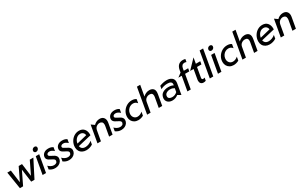

<svg xmlns="http://www.w3.org/2000/svg" viewBox="333 -2755 7503 4787"><g transform="rotate(-30 4084.5 -362.0)"><path d="M38 -492 116 1H208L390 -375L441 1H536L788 -492H685L509 -128L462 -493H366L189 -127L140 -492Z M956 -492H857L770 0H869ZM865 -645Q864 -641 864 -633Q864 -610 880 -595Q896 -580 920 -580Q954 -580 978 -603Q1002 -626 1002 -659Q1002 -684 986 -698Q970 -712 944 -712Q920 -712 895.5 -696Q871 -680 865 -645Z M1142 -69Q1099 -69 1058 -90Q1017 -111 986 -144L969 -45Q1006 -19 1043.5 -4.5Q1081 10 1132 10Q1190 10 1236.5 -13Q1283 -36 1309 -76Q1335 -116 1335 -163Q1335 -198 1317 -223Q1299 -248 1274 -264Q1249 -280 1209 -299Q1167 -319 1148 -333.5Q1129 -348 1129 -369Q1129 -391 1150.5 -407.5Q1172 -424 1207 -424Q1242 -424 1272.5 -408Q1303 -392 1336 -363L1354 -463Q1303 -503 1220 -503Q1145 -503 1096 -468.5Q1047 -434 1036 -376Q1034 -360 1034 -353Q1034 -321 1050.5 -298.5Q1067 -276 1089.5 -262Q1112 -248 1150 -229Q1196 -207 1218 -190Q1240 -173 1240 -146Q1240 -139 1239 -135Q1232 -98 1203 -83.5Q1174 -69 1142 -69Z M1542 -69Q1499 -69 1458 -90Q1417 -111 1386 -144L1369 -45Q1406 -19 1443.5 -4.5Q1481 10 1532 10Q1590 10 1636.5 -13Q1683 -36 1709 -76Q1735 -116 1735 -163Q1735 -198 1717 -223Q1699 -248 1674 -264Q1649 -280 1609 -299Q1567 -319 1548 -333.5Q1529 -348 1529 -369Q1529 -391 1550.5 -407.5Q1572 -424 1607 -424Q1642 -424 1672.5 -408Q1703 -392 1736 -363L1754 -463Q1703 -503 1620 -503Q1545 -503 1496 -468.5Q1447 -434 1436 -376Q1434 -360 1434 -353Q1434 -321 1450.5 -298.5Q1467 -276 1489.5 -262Q1512 -248 1550 -229Q1596 -207 1618 -190Q1640 -173 1640 -146Q1640 -139 1639 -135Q1632 -98 1603 -83.5Q1574 -69 1542 -69Z M2046 -69Q1988 -69 1954.5 -96.5Q1921 -124 1911 -171L2299 -262Q2300 -271 2300 -289Q2300 -383 2249.5 -443.5Q2199 -504 2103 -504Q2033 -504 1972.5 -470Q1912 -436 1871 -376.5Q1830 -317 1817 -244Q1813 -221 1813 -194Q1813 -133 1839.5 -86.5Q1866 -40 1915 -14Q1964 12 2028 12Q2079 12 2128 -3Q2177 -18 2215 -44L2232 -142Q2188 -105 2139 -87Q2090 -69 2046 -69ZM2088 -422Q2140 -422 2171.5 -393Q2203 -364 2208 -317L1917 -245L1915 -252Q1923 -296 1946.5 -335Q1970 -374 2006.5 -398Q2043 -422 2088 -422Z M2844 -355Q2844 -421 2806.5 -462Q2769 -503 2698 -503Q2602 -503 2527 -428L2437 -492L2350 0H2450L2500 -282Q2512 -351 2555.5 -383Q2599 -415 2647 -415Q2686 -415 2712 -392Q2738 -369 2738 -319Q2738 -302 2735 -282L2685 0H2785L2840 -312Q2844 -332 2844 -355Z M3046 -69Q3003 -69 2962 -90Q2921 -111 2890 -144L2873 -45Q2910 -19 2947.5 -4.5Q2985 10 3036 10Q3094 10 3140.5 -13Q3187 -36 3213 -76Q3239 -116 3239 -163Q3239 -198 3221 -223Q3203 -248 3178 -264Q3153 -280 3113 -299Q3071 -319 3052 -333.5Q3033 -348 3033 -369Q3033 -391 3054.5 -407.5Q3076 -424 3111 -424Q3146 -424 3176.5 -408Q3207 -392 3240 -363L3258 -463Q3207 -503 3124 -503Q3049 -503 3000 -468.5Q2951 -434 2940 -376Q2938 -360 2938 -353Q2938 -321 2954.5 -298.5Q2971 -276 2993.5 -262Q3016 -248 3054 -229Q3100 -207 3122 -190Q3144 -173 3144 -146Q3144 -139 3143 -135Q3136 -98 3107 -83.5Q3078 -69 3046 -69Z M3623 -502Q3548 -502 3483.5 -467.5Q3419 -433 3376 -374Q3333 -315 3321 -245Q3317 -224 3317 -197Q3317 -137 3343 -90Q3369 -43 3416.5 -16.5Q3464 10 3526 10Q3601 10 3676 -30L3695 -135Q3627 -75 3552 -75Q3493 -75 3456 -115.5Q3419 -156 3419 -217Q3419 -234 3422 -250Q3430 -298 3457.5 -336.5Q3485 -375 3525 -396.5Q3565 -418 3610 -418Q3684 -418 3729 -358L3748 -466Q3726 -484 3693 -493Q3660 -502 3623 -502Z M4274 -364Q4274 -434 4234.5 -468.5Q4195 -503 4129 -503Q4076 -503 4029.5 -481.5Q3983 -460 3948 -425L4002 -732H3908L3779 0H3879L3929 -282Q3940 -342 3983.5 -374.5Q4027 -407 4081 -407Q4168 -407 4168 -321Q4168 -301 4164 -282L4114 0H4214L4269 -312Q4274 -344 4274 -364Z M4543 -65Q4494 -65 4463.5 -85.5Q4433 -106 4433 -145Q4433 -202 4479.5 -231.5Q4526 -261 4584 -261Q4624 -261 4652.5 -252Q4681 -243 4707 -227L4689 -125Q4627 -65 4543 -65ZM4823 -346Q4823 -422 4768.5 -462Q4714 -502 4625 -502Q4532 -502 4423 -460L4408 -372Q4497 -419 4599 -419Q4725 -419 4725 -338Q4725 -332 4723 -318L4720 -300Q4669 -332 4577 -332Q4488 -332 4420 -293.5Q4352 -255 4337 -169Q4334 -153 4334 -136Q4334 -90 4357.5 -57Q4381 -24 4419.5 -6.5Q4458 11 4503 11Q4553 11 4594 -4Q4635 -19 4674 -50L4766 2L4820 -309Q4823 -329 4823 -346Z M5230 -736Q5069 -736 5037 -556L5026 -493L4915 -409H5011L4939 0H5036L5108 -409H5229L5244 -491H5118L5128 -552Q5146 -657 5231 -657Q5257 -657 5285 -646L5299 -725Q5271 -736 5230 -736Z M5300 -95Q5300 -47 5326.5 -18Q5353 11 5404 11Q5442 11 5469 -3L5483 -85Q5460 -74 5437 -74Q5401 -74 5401 -112Q5401 -123 5402 -128L5451 -408H5578L5593 -492H5466L5495 -659L5253 -408H5352L5303 -128Q5300 -112 5300 -95Z M5813 -732H5713L5584 0H5684Z M6005 -492H5906L5819 0H5918ZM5914 -645Q5913 -641 5913 -633Q5913 -610 5929 -595Q5945 -580 5969 -580Q6003 -580 6027 -603Q6051 -626 6051 -659Q6051 -684 6035 -698Q6019 -712 5993 -712Q5969 -712 5944.5 -696Q5920 -680 5914 -645Z M6368 -502Q6293 -502 6228.5 -467.5Q6164 -433 6121 -374Q6078 -315 6066 -245Q6062 -224 6062 -197Q6062 -137 6088 -90Q6114 -43 6161.5 -16.5Q6209 10 6271 10Q6346 10 6421 -30L6440 -135Q6372 -75 6297 -75Q6238 -75 6201 -115.5Q6164 -156 6164 -217Q6164 -234 6167 -250Q6175 -298 6202.5 -336.5Q6230 -375 6270 -396.5Q6310 -418 6355 -418Q6429 -418 6474 -358L6493 -466Q6471 -484 6438 -493Q6405 -502 6368 -502Z M7019 -364Q7019 -434 6979.5 -468.5Q6940 -503 6874 -503Q6821 -503 6774.5 -481.5Q6728 -460 6693 -425L6747 -732H6653L6524 0H6624L6674 -282Q6685 -342 6728.5 -374.5Q6772 -407 6826 -407Q6913 -407 6913 -321Q6913 -301 6909 -282L6859 0H6959L7014 -312Q7019 -344 7019 -364Z M7324 -69Q7266 -69 7232.5 -96.5Q7199 -124 7189 -171L7577 -262Q7578 -271 7578 -289Q7578 -383 7527.5 -443.5Q7477 -504 7381 -504Q7311 -504 7250.5 -470Q7190 -436 7149 -376.5Q7108 -317 7095 -244Q7091 -221 7091 -194Q7091 -133 7117.5 -86.5Q7144 -40 7193 -14Q7242 12 7306 12Q7357 12 7406 -3Q7455 -18 7493 -44L7510 -142Q7466 -105 7417 -87Q7368 -69 7324 -69ZM7366 -422Q7418 -422 7449.5 -393Q7481 -364 7486 -317L7195 -245L7193 -252Q7201 -296 7224.5 -335Q7248 -374 7284.5 -398Q7321 -422 7366 -422Z M8122 -355Q8122 -421 8084.5 -462Q8047 -503 7976 -503Q7880 -503 7805 -428L7715 -492L7628 0H7728L7778 -282Q7790 -351 7833.5 -383Q7877 -415 7925 -415Q7964 -415 7990 -392Q8016 -369 8016 -319Q8016 -302 8013 -282L7963 0H8063L8118 -312Q8122 -332 8122 -355Z"/></g></svg>

Font: Geom
Style: Italic
Weight: 400
Italic angle: -10°
Version: Version 1.102